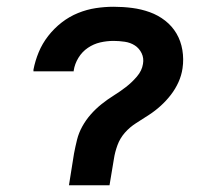

<svg xmlns="http://www.w3.org/2000/svg" viewBox="-20 -548 640 568"><path d="M184 0 199 -94Q203 -115 208 -135Q213 -155 223.5 -174Q234 -193 248.5 -209.5Q263 -226 280.5 -240Q298 -254 316.5 -265.5Q335 -277 352.5 -290.5Q370 -304 385 -321.5Q400 -339 403 -359Q406 -376 399 -390.5Q392 -405 379 -413.5Q366 -422 349 -424.5Q332 -427 316 -427Q296 -427 276.5 -422.5Q257 -418 240 -406.5Q223 -395 212 -377Q201 -359 198 -339V-337H79V-342Q84 -368 94.5 -393.5Q105 -419 122.5 -441.5Q140 -464 162.5 -481.5Q185 -499 211 -509.5Q237 -520 263.5 -524Q290 -528 316 -528Q344 -528 371 -524.5Q398 -521 423 -512Q448 -503 468.5 -487Q489 -471 502 -449Q515 -427 519.5 -400Q524 -373 520 -346Q517 -325 508 -305Q499 -285 485.5 -267.5Q472 -250 455.5 -235Q439 -220 420.5 -208Q402 -196 383 -184Q364 -172 349.5 -155.5Q335 -139 327.5 -118.5Q320 -98 317 -78L304 0Z"/></svg>

Font: Iosevka Aile
Style: Bold Italic
Weight: 700
Italic angle: -9°
Designer: Belleve Invis
Foundry: Belleve Invis
Version: Version 28.0.1; ttfautohint (v1.8.4)